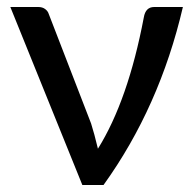

<svg xmlns="http://www.w3.org/2000/svg" viewBox="-20 -528 556 548"><path d="M275.5 0H215L9.5 -508H89.5Q101 -508 108.8 -502.2Q116.5 -496.5 119 -488.5L240 -175.5Q249 -147.5 259.5 -103.5Q345.5 -241.5 390.5 -478.5Q395.5 -508 420 -508H502Q435.5 -222.5 275.5 0Z"/></svg>

Font: Verano Sans Medium
Style: Regular
Weight: 500
Designer: Lukasz Dziedzic with Adam Twardoch and Botio Nikoltchev
Foundry: tyPoland Lukasz Dziedzic
Version: Version 3.001;December 28, 2019;FontCreator 12.0.0.2547 64-b